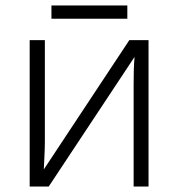

<svg xmlns="http://www.w3.org/2000/svg" viewBox="-20 -678 649 698"><path d="M167 -658.2V-609.9H442.9V-658.2ZM143.1 -532.2H87.9V0H157.2L469.2 -471.2C466.3 -444.8 465.8 -398.4 465.8 -371.1V0H520V-532.2H450.2L139.2 -62C140.6 -91.3 143.1 -132.8 143.1 -162.1Z"/></svg>

Font: Noto Reveo Sans
Style: Regular
Weight: 300
Designer: Monotype Design Team
Foundry: Monotype Imaging Inc.
Version: Version 2.007